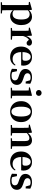

<svg xmlns="http://www.w3.org/2000/svg" viewBox="1924 -2764 1101 4988"><g transform="rotate(90 2474.0 -270.5)"><path d="M36.9 259.3V230.8L146 220.1H225.4L331.1 230.8V259.3ZM109.4 259.3Q110.4 217.3 110.9 174.2Q111.4 131 111.9 89.9Q112.4 48.8 112.4 13.8V-308.7Q112.4 -358.5 111.9 -393Q111.4 -427.5 109.4 -463.8L30.2 -470.7V-495.2L224.2 -550.4L237.2 -540.9L245.8 -460.8L247.1 -455V-75.6L245.4 -63V13Q245.4 47.8 245.9 89.3Q246.4 130.8 246.9 174Q247.4 217.3 248.4 259.3ZM395.1 16.2Q347 16.2 303.7 -6.7Q260.4 -29.6 224.3 -82.3H212.1L230.6 -97.8Q258.5 -67.8 285.5 -57.3Q312.6 -46.7 347.1 -46.7Q387.7 -46.7 419.3 -67.9Q450.8 -89.1 468.9 -138.2Q487 -187.4 487 -270.1Q487 -389.4 450.9 -440.1Q414.8 -490.8 352.6 -490.8Q321.3 -490.8 291.4 -477.5Q261.5 -464.2 224 -421.1L209.1 -437.5H217.5Q255.3 -497.6 306.7 -524.8Q358.1 -551.9 415.6 -551.9Q477.4 -551.9 525.9 -519.1Q574.5 -486.2 603.2 -423.5Q631.9 -360.9 631.9 -271.4Q631.9 -182.3 600 -117.9Q568.1 -53.5 514.7 -18.6Q461.3 16.2 395.1 16.2Z M706.2 0V-29.9L814.3 -41.2H900.8L1011.2 -29.9V0ZM777.2 0Q778.9 -25.5 779.4 -67.4Q779.9 -109.4 780.4 -154.8Q780.9 -200.3 780.9 -234.8V-310.2Q780.9 -360.7 780 -394.1Q779.2 -427.5 777.2 -463.8L699.1 -470.7V-495.2L895.2 -550.4L908.2 -541.7L915.6 -398.7V-397.7V-234.8Q915.6 -200.3 916.1 -154.8Q916.6 -109.4 917.1 -67.4Q917.6 -25.5 918.6 0ZM915.4 -320.2 882.3 -380.9H909.4Q924 -435.6 950.6 -473.9Q977.3 -512.2 1010.4 -532.1Q1043.5 -551.9 1076.6 -551.9Q1110.2 -551.9 1135.4 -536.8Q1160.7 -521.7 1167.7 -484.5Q1166.9 -453.2 1151.2 -432.6Q1135.4 -411.9 1101.2 -411.9Q1076.5 -411.9 1058.2 -425.8Q1040 -439.6 1020.8 -464.4L997.8 -490.9L1034.4 -485.1Q991.5 -463.1 963.2 -424.7Q934.9 -386.2 915.4 -320.2Z M1467.2 16.2Q1386.8 16.2 1324.2 -16.5Q1261.6 -49.1 1226.1 -113Q1190.6 -176.9 1190.6 -268.8Q1190.6 -358.8 1228.6 -422.2Q1266.5 -485.7 1328.2 -518.8Q1389.9 -551.9 1460.4 -551.9Q1534.1 -551.9 1584.5 -522.5Q1634.8 -493.1 1660.6 -443.2Q1686.4 -393.3 1686.4 -330.9Q1686.4 -296.1 1679.7 -270.2H1249.1V-304.6H1504.4Q1536.5 -304.6 1547.9 -322.2Q1559.3 -339.8 1559.3 -380.4Q1559.3 -446.3 1531.2 -482.2Q1503.1 -518 1455.1 -518Q1421.7 -518 1393.6 -492.9Q1365.6 -467.8 1349.1 -416Q1332.7 -364.1 1332.7 -282.7Q1332.7 -200.5 1355.9 -148.2Q1379 -95.8 1419.8 -71.7Q1460.5 -47.5 1512.4 -47.5Q1565.4 -47.5 1601.9 -67.7Q1638.3 -87.9 1665.2 -123.2L1683.1 -109.9Q1651.6 -49.8 1596.7 -16.8Q1541.7 16.2 1467.2 16.2Z M1955.3 16.2Q1900.6 16.2 1855.7 4.5Q1810.8 -7.2 1767.9 -30.3L1773.2 -160.4H1830.1L1860.6 -20.6L1812.6 -26V-62Q1844.7 -41.1 1874.9 -30.7Q1905.2 -20.4 1945.8 -20.4Q2006.1 -20.4 2037.7 -43Q2069.2 -65.7 2069.2 -107.2Q2069.2 -140.9 2048.7 -164Q2028.1 -187.1 1967.5 -204.9L1911.7 -223.9Q1846.9 -244.5 1809.7 -282.6Q1772.5 -320.7 1772.5 -382Q1772.5 -455.6 1828.2 -503.8Q1883.9 -551.9 1987.2 -551.9Q2035.5 -551.9 2074.9 -540.7Q2114.2 -529.5 2156.1 -507.2L2150.1 -387.7H2099.1L2060.6 -521.5L2103 -507.8V-477Q2072.7 -497.5 2048.1 -506.7Q2023.5 -515.8 1989.8 -515.8Q1940 -515.8 1911.6 -493.1Q1883.2 -470.4 1883.2 -431.8Q1883.2 -401.6 1904.6 -379.1Q1925.9 -356.6 1982.8 -339.1L2038.9 -321.1Q2116.8 -296.3 2151.4 -256.6Q2186.1 -217 2186.1 -158.3Q2186.1 -105.4 2158.8 -66.1Q2131.4 -26.7 2080 -5.3Q2028.6 16.2 1955.3 16.2Z M2259.2 0V-29.9L2365.8 -40.2H2427.8L2535.8 -29.9V0ZM2329.6 0Q2330.6 -25.5 2331.3 -67.4Q2331.9 -109.4 2332.4 -154.8Q2332.9 -200.3 2332.9 -234.8V-308Q2332.9 -358.3 2332.3 -394.3Q2331.6 -430.4 2329.6 -466.2L2250.5 -472.9V-497.4L2458.1 -550.4L2470.8 -541.7L2467.4 -387.9V-234.8Q2467.4 -200.3 2467.9 -154.8Q2468.4 -109.4 2469.2 -67.4Q2470.1 -25.5 2471.1 0ZM2394.8 -655Q2363.6 -655 2341 -675.4Q2318.5 -695.9 2318.5 -728.8Q2318.5 -760.3 2341 -780.9Q2363.6 -801.4 2394.8 -801.4Q2426.5 -801.4 2448.9 -780.9Q2471.3 -760.3 2471.3 -728.8Q2471.3 -695.9 2448.9 -675.4Q2426.5 -655 2394.8 -655Z M2880 16.2Q2800.7 16.2 2739.5 -18.3Q2678.3 -52.8 2643.5 -117Q2608.6 -181.2 2608.6 -269.8Q2608.6 -359.1 2645.8 -422Q2683 -484.9 2744.9 -518.4Q2806.8 -551.9 2880 -551.9Q2954.1 -551.9 3016.1 -518.8Q3078 -485.6 3115.2 -422.7Q3152.4 -359.8 3152.4 -269.8Q3152.4 -180.5 3117 -116.3Q3081.6 -52 3020.4 -17.9Q2959.2 16.2 2880 16.2ZM2880 -17.5Q2941 -17.5 2974.4 -80.1Q3007.7 -142.6 3007.7 -268.1Q3007.7 -394.2 2974.4 -456.1Q2941 -518 2880 -518Q2819.7 -518 2786 -456.1Q2752.2 -394.2 2752.2 -268.1Q2752.2 -142.6 2786 -80.1Q2819.7 -17.5 2880 -17.5Z M3228 0V-29.9L3333.6 -40.2H3396.7L3502.6 -29.9V0ZM3298.2 0Q3299.9 -25.5 3300.4 -67.4Q3300.9 -109.4 3301.4 -154.8Q3301.9 -200.3 3301.9 -234.8V-310.2Q3301.9 -360 3301 -393.7Q3300.2 -427.5 3298.2 -463.8L3220.1 -470.7V-495.2L3416.2 -550.4L3429.2 -541.7L3436.6 -428V-425.6V-234.8Q3436.6 -200.3 3437.1 -154.8Q3437.6 -109.4 3438.1 -67.4Q3438.6 -25.5 3439.6 0ZM3573.3 0V-29.9L3677.2 -40.2H3739.8L3847.9 -29.9V0ZM3642 0Q3643 -25.5 3643.5 -66.9Q3644 -108.4 3644.5 -153.8Q3645 -199.3 3645 -234.8V-369.8Q3645 -433.2 3625.6 -458.7Q3606.2 -484.2 3568.2 -484.2Q3537.6 -484.2 3493.8 -460.5Q3450.1 -436.8 3404.5 -383.3L3399.6 -425.7H3414.9Q3471.1 -497.3 3521.7 -524.6Q3572.3 -551.9 3626.5 -551.9Q3695.6 -551.9 3737.5 -505.8Q3779.5 -459.6 3779.5 -360.5V-234.8Q3779.5 -199.3 3780 -153.8Q3780.5 -108.4 3781.3 -66.9Q3782.2 -25.5 3783.2 0Z M4193.2 16.2Q4112.8 16.2 4050.2 -16.5Q3987.6 -49.1 3952.1 -113Q3916.6 -176.9 3916.6 -268.8Q3916.6 -358.8 3954.6 -422.2Q3992.5 -485.7 4054.2 -518.8Q4115.9 -551.9 4186.4 -551.9Q4260.1 -551.9 4310.5 -522.5Q4360.8 -493.1 4386.6 -443.2Q4412.4 -393.3 4412.4 -330.9Q4412.4 -296.1 4405.7 -270.2H3975.1V-304.6H4230.4Q4262.5 -304.6 4273.9 -322.2Q4285.3 -339.8 4285.3 -380.4Q4285.3 -446.3 4257.2 -482.2Q4229.1 -518 4181.1 -518Q4147.7 -518 4119.6 -492.9Q4091.6 -467.8 4075.1 -416Q4058.7 -364.1 4058.7 -282.7Q4058.7 -200.5 4081.9 -148.2Q4105 -95.8 4145.8 -71.7Q4186.5 -47.5 4238.4 -47.5Q4291.4 -47.5 4327.9 -67.7Q4364.3 -87.9 4391.2 -123.2L4409.1 -109.9Q4377.6 -49.8 4322.7 -16.8Q4267.7 16.2 4193.2 16.2Z M4681.3 16.2Q4626.6 16.2 4581.7 4.5Q4536.8 -7.2 4493.9 -30.3L4499.2 -160.4H4556.1L4586.6 -20.6L4538.6 -26V-62Q4570.7 -41.1 4600.9 -30.7Q4631.2 -20.4 4671.8 -20.4Q4732.1 -20.4 4763.7 -43Q4795.2 -65.7 4795.2 -107.2Q4795.2 -140.9 4774.7 -164Q4754.1 -187.1 4693.5 -204.9L4637.7 -223.9Q4572.9 -244.5 4535.7 -282.6Q4498.5 -320.7 4498.5 -382Q4498.5 -455.6 4554.2 -503.8Q4609.9 -551.9 4713.2 -551.9Q4761.5 -551.9 4800.9 -540.7Q4840.2 -529.5 4882.1 -507.2L4876.1 -387.7H4825.1L4786.6 -521.5L4829 -507.8V-477Q4798.7 -497.5 4774.1 -506.7Q4749.5 -515.8 4715.8 -515.8Q4666 -515.8 4637.6 -493.1Q4609.2 -470.4 4609.2 -431.8Q4609.2 -401.6 4630.6 -379.1Q4651.9 -356.6 4708.8 -339.1L4764.9 -321.1Q4842.8 -296.3 4877.4 -256.6Q4912.1 -217 4912.1 -158.3Q4912.1 -105.4 4884.8 -66.1Q4857.4 -26.7 4806 -5.3Q4754.6 16.2 4681.3 16.2Z"/></g></svg>

Font: Noto Serif HK
Style: Regular
Weight: 200
Designer: Ryoko NISHIZUKA 西塚涼子 (kana & ideographs); Frank Grießhammer (Latin, Greek & Cyrillic); Wenlong ZHANG 张文龙 (bopomofo); San
Foundry: Adobe
Version: Version 2.001;hotconv 1.1.0;makeotfexe 2.6.0